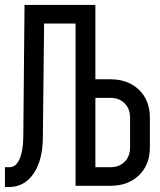

<svg xmlns="http://www.w3.org/2000/svg" viewBox="-25 -750 645 775"><path d="M-5 5V-75H13Q39 -75 53.5 -107Q68 -139 69 -194L74 -730H360V-430H420Q492 -430 536 -387.5Q580 -345 580 -275V-155Q580 -85 536 -42.5Q492 0 420 0H280V-655H153L148 -194Q147 -102 110 -48.5Q73 5 10 5ZM360 -75H420Q456 -75 478 -97Q500 -119 500 -155V-275Q500 -311 478 -333Q456 -355 420 -355H360Z"/></svg>

Font: JetBrainsMono NF
Style: Regular
Weight: 400
Designer: Philipp Nurullin, Konstantin Bulenkov
Foundry: JetBrains
Version: Version 2.251; ttfautohint (v1.8.3);Nerd Fonts 2.2.2